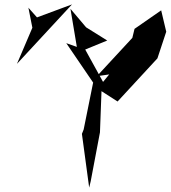

<svg xmlns="http://www.w3.org/2000/svg" viewBox="-20 -764 775 872"><path d="M448 -392 367 -539 467 -580 371 -640 300 -724 329 -551 281 -568 403 -389 360 -176 352 -156 385 88 392 59 434 -163 441 -350 514 -303 695 -499 735 -620 712 -717 591 -633 581 -592 420 -418 476 -426ZM109 -729 127 -638 57 -474 307 -744 148 -685Z"/></svg>

Font: Asimov Silicon
Style: Regular
Weight: 400
Designer: Google
Version: Version 2.000980; 2014